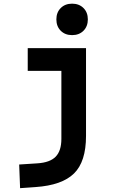

<svg xmlns="http://www.w3.org/2000/svg" viewBox="-20 -776 626 1031"><path d="M87.9 234.4 83 107.4 180.7 101.1Q248.5 96.7 279.1 65.2Q309.6 33.7 309.6 -30.3V-395.5H128.9V-517.6H441.9V-45.9Q441.9 92.3 377.4 155.5Q313 218.8 170.9 228.5ZM367.2 -587.4Q329.6 -587.4 306.2 -610.8Q282.7 -634.3 282.7 -671.9Q282.7 -709.5 306.2 -732.9Q329.6 -756.3 367.2 -756.3Q404.8 -756.3 428.2 -732.9Q451.7 -709.5 451.7 -671.9Q451.7 -634.3 428.2 -610.8Q404.8 -587.4 367.2 -587.4Z"/></svg>

Font: Cascadia Code PL
Style: Bold
Weight: 700
Monospace: yes
Designer: Aaron Bell
Foundry: Saja Typeworks
Version: Version 2404.023; ttfautohint (v1.8.4)